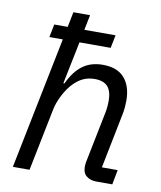

<svg xmlns="http://www.w3.org/2000/svg" viewBox="-83 -807 731 873"><g transform="rotate(10 282.5 -370.0)"><path d="M36 0 159 -610H97L109 -670H171L185 -740H262L248 -670H392L380 -610H236L196 -414H201Q228 -472 266 -500Q304 -528 359 -528Q426 -528 459 -490Q492 -452 492 -385Q492 -371 490.5 -354Q489 -337 485 -318L435 -68H508L495 0H422Q394 0 376 -14Q358 -28 358 -58Q358 -63 358.5 -67.5Q359 -72 360 -79L408 -318Q411 -333 412 -347.5Q413 -362 413 -371Q413 -415 394 -436.5Q375 -458 334 -458Q306 -458 283 -448Q260 -438 239 -417Q214 -392 195.5 -355.5Q177 -319 171 -288L113 0Z"/></g></svg>

Font: IBM Plex Sans
Style: Italic
Weight: 400
Italic angle: -11.31°
Designer: Mike Abbink, Paul van der Laan, Pieter van Rosmalen
Foundry: Bold Monday
Version: Version 3.201